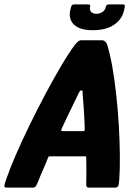

<svg xmlns="http://www.w3.org/2000/svg" viewBox="-54 -857 623 877"><path d="M-24 0Q-34 0 -34 -8Q-34 -16 -25 -40Q-10 -84 17 -146.5Q44 -209 78 -279Q112 -349 149 -419Q186 -489 221.5 -549.5Q257 -610 287 -651Q295 -661 302 -667Q309 -673 317 -673H416Q424 -670 428.5 -665.5Q433 -661 436 -651Q449 -610 459.5 -549.5Q470 -489 477.5 -419Q485 -349 489 -279Q493 -209 493.5 -146.5Q494 -84 491 -40Q490 -16 486 -8Q482 0 471 0H353Q344 0 341.5 -5Q339 -10 340 -32Q341 -54 340.5 -84Q340 -114 340 -133Q340 -141 339 -142Q338 -143 331 -143H177Q170 -143 168.5 -142Q167 -141 164 -133Q157 -114 143.5 -84Q130 -54 122 -32Q113 -10 108.5 -5Q104 0 95 0ZM234 -258H324Q331 -258 332 -260.5Q333 -263 333 -270Q332 -310 329 -355.5Q326 -401 323 -435Q325 -444 319 -444H315Q313 -444 307 -435Q297 -413 283 -385Q269 -357 255 -327.5Q241 -298 228 -270Q225 -263 226 -260.5Q227 -258 234 -258ZM370 -719Q311 -719 284.5 -744Q258 -769 267 -811Q271 -829 274 -833Q277 -837 290 -837H343Q355 -837 357 -835Q359 -833 357 -822Q355 -810 363 -802Q371 -794 386 -794Q401 -794 413.5 -802Q426 -810 428 -822Q430 -832 434.5 -834.5Q439 -837 446 -837H504Q515 -837 516 -832.5Q517 -828 513 -811Q504 -769 467 -744Q430 -719 370 -719Z"/></svg>

Font: Glory Thin ExtraBold
Style: Italic
Weight: 800
Italic angle: -12°
Version: Version 1.011